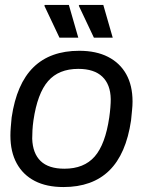

<svg xmlns="http://www.w3.org/2000/svg" viewBox="-20 -743 596 775"><path d="M236 12Q168 12 120.5 -12.5Q73 -37 47.5 -83.5Q22 -130 22 -196Q22 -212 23.5 -230Q25 -248 27 -269Q47 -405 115 -471.5Q183 -538 300 -538Q368 -538 416 -513.5Q464 -489 489.5 -443.5Q515 -398 515 -333Q515 -316 513 -298Q511 -280 509 -257Q489 -121 421 -54.5Q353 12 236 12ZM240 -62Q319 -62 362 -111Q405 -160 421 -269Q424 -290 425.5 -309Q427 -328 427 -343Q426 -402 393 -433.5Q360 -465 296 -465Q217 -465 174 -415.5Q131 -366 115 -257Q112 -236 111 -217Q110 -198 110 -183Q112 -124 144 -93Q176 -62 240 -62ZM359 -591 298 -720 300 -723H397L435 -591ZM220 -591 159 -720 161 -723H258L296 -591Z"/></svg>

Font: Archivo VF Beta
Style: Italic
Weight: 400
Italic angle: -10°
Designer: Hector Gatti
Foundry: Omnibus-Type
Version: Version 1.002